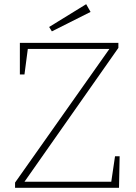

<svg xmlns="http://www.w3.org/2000/svg" viewBox="-20 -898 651 918"><path d="M512 -29 530 -151H552L549 0H52V-25L503 -664H113L97 -542H75V-693H546V-669L97 -29ZM413 -841 228 -748 215 -769 392 -878Z"/></svg>

Font: Bitter Pro ExtraLight
Style: Regular
Weight: 275
Designer: Sol Matas, and Bitter project Authors
Foundry: Sol Matas
Version: Version 1.010